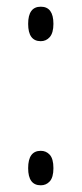

<svg xmlns="http://www.w3.org/2000/svg" viewBox="-20 -551 246 579"><path d="M64.9 -479Q64.9 -530.8 103 -530.8Q141.1 -530.8 141.1 -479Q141.1 -451.7 129.9 -439Q119.1 -426.8 103 -426.8Q64.9 -426.8 64.9 -479ZM64.9 -43.9Q64.9 -96.2 103 -96.2Q119.1 -96.2 129.9 -84.5Q141.1 -72.3 141.1 -43.9Q141.1 -16.1 129.9 -3.9Q119.1 7.8 103 7.8Q64.9 7.8 64.9 -43.9Z"/></svg>

Font: Germano
Style: Regular
Weight: 300
Width: 3
Foundry: Ascender Corporation
Version: Version 1.10; ttfautohint (v1.5)